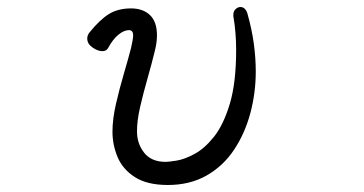

<svg xmlns="http://www.w3.org/2000/svg" viewBox="-20 -510 1040 548"><path d="M646 -468Q646 -478 652.5 -484Q659 -490 666 -490Q680 -490 686 -472Q699 -426 704.5 -385Q710 -344 710 -306Q710 -245 694.5 -187Q679 -129 648 -82.5Q617 -36 569.5 -9Q522 18 459 18Q400 18 365 -4.5Q330 -27 315.5 -62Q301 -97 301 -134Q301 -170 311 -213.5Q321 -257 333.5 -299.5Q346 -342 354 -373Q360 -399 360 -409Q360 -424 348 -424Q334 -424 318 -411Q302 -398 288 -372Q283 -364 272 -364Q259 -364 244 -374.5Q229 -385 229 -400Q229 -410 236 -418Q265 -454 291 -470Q317 -486 354 -486Q388 -486 408 -467Q428 -448 428 -409Q428 -389 422 -365Q413 -328 401 -286Q389 -244 380 -205Q371 -166 371 -135Q371 -100 391.5 -74Q412 -48 453 -48Q461 -48 483.5 -51.5Q506 -55 535 -70.5Q564 -86 591 -120Q618 -154 636 -214Q654 -274 654 -368Q654 -392 652 -416.5Q650 -441 646 -464Z"/></svg>

Font: Moon Stars Kai T HW
Style: Regular
Weight: 400
Designer: GuiWonder
Version: Version 1.101